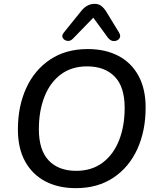

<svg xmlns="http://www.w3.org/2000/svg" viewBox="-20 -969 815 998"><path d="M374 9Q283 9 215.5 -26.5Q148 -62 110.5 -130Q73 -198 73 -296Q73 -416 116 -510.5Q159 -605 240.5 -659.5Q322 -714 436 -714Q528 -714 595.5 -678.5Q663 -643 700 -575Q737 -507 737 -410Q737 -289 694 -194.5Q651 -100 569.5 -45.5Q488 9 374 9ZM376 -81Q457 -81 513.5 -123.5Q570 -166 599 -240Q628 -314 628 -408Q628 -518 576 -571Q524 -624 433 -624Q352 -624 296 -582Q240 -540 211 -466Q182 -392 182 -298Q182 -188 233.5 -134.5Q285 -81 376 -81ZM360 -769Q346 -754 330 -756.5Q314 -759 306.5 -771.5Q299 -784 312 -800L404 -914Q433 -949 472 -949Q492 -949 506 -938.5Q520 -928 532 -909L598 -801Q610 -782 600.5 -769Q591 -756 573 -755.5Q555 -755 541 -773L465 -877Z"/></svg>

Font: Nunito SemiBold
Style: Italic
Weight: 600
Italic angle: -9°
Designer: Vernon Adams
Foundry: Vernon Adams
Version: Version 3.601; ttfautohint (v1.8.2.53-6de2)